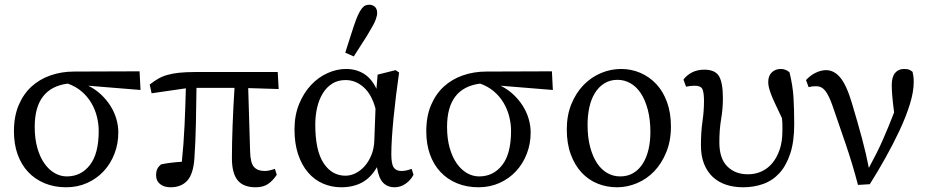

<svg xmlns="http://www.w3.org/2000/svg" viewBox="-20 -780 3924 813"><path d="M263 -33Q323 -33 360.5 -81Q398 -129 398 -226Q398 -255 390.5 -285.5Q383 -316 367 -343.5Q351 -371 326 -392.5Q301 -414 267 -426Q127 -408 127 -243Q127 -193 138 -154Q149 -115 168 -88Q187 -61 211.5 -47Q236 -33 263 -33ZM260 13Q210 13 169 -4Q128 -21 99 -52Q70 -83 54.5 -126.5Q39 -170 39 -224Q39 -287 59 -334.5Q79 -382 113.5 -413.5Q148 -445 194.5 -461Q241 -477 293 -477L571 -478L575 -399L354 -417Q384 -402 407.5 -380Q431 -358 447.5 -332Q464 -306 472.5 -277Q481 -248 481 -219Q481 -171 464.5 -128.5Q448 -86 418.5 -54.5Q389 -23 348.5 -5Q308 13 260 13Z M622 -385 614 -422Q633 -437 650.5 -447Q668 -457 689.5 -463Q711 -469 739 -472Q767 -475 806 -475H1156L1160 -403L1031 -407L1039 -140Q1040 -90 1055.5 -73Q1071 -56 1100 -56Q1110 -56 1121.5 -58.5Q1133 -61 1144 -65L1152 -40Q1134 -13 1113.5 0Q1093 13 1063 13Q1010 13 986 -17Q962 -47 962 -110Q962 -172 965 -251Q968 -330 973 -408H812Q811 -332 809.5 -256Q808 -180 803 -107Q798 -42 772.5 -14.5Q747 13 702 13Q675 13 658 -0.5Q641 -14 641 -37Q641 -55 646.5 -65.5Q652 -76 662 -84Q700 -92 750 -95Q758 -173 761.5 -250.5Q765 -328 767 -406Z M1425 13Q1384 13 1348 -2.5Q1312 -18 1285 -49Q1258 -80 1242.5 -126Q1227 -172 1227 -232Q1227 -292 1246.5 -339.5Q1266 -387 1297 -420Q1328 -453 1367 -470.5Q1406 -488 1445 -488Q1488 -488 1521 -467.5Q1554 -447 1574 -404L1579 -464L1655 -483L1670 -473Q1663 -425 1657 -376Q1651 -327 1646.5 -281.5Q1642 -236 1639.5 -196Q1637 -156 1637 -127Q1637 -86 1647 -71Q1657 -56 1680 -56Q1691 -56 1701.5 -58.5Q1712 -61 1723 -65L1731 -40Q1719 -17 1697.5 -2Q1676 13 1650 13Q1622 13 1603 -5.5Q1584 -24 1576 -72Q1550 -27 1512.5 -7Q1475 13 1425 13ZM1443 -36Q1465 -36 1486.5 -47Q1508 -58 1525 -77.5Q1542 -97 1553 -124.5Q1564 -152 1565 -185L1570 -320Q1554 -380 1520 -410.5Q1486 -441 1443 -441Q1411 -441 1387 -426Q1363 -411 1347 -385Q1331 -359 1323 -325Q1315 -291 1315 -252Q1315 -143 1350 -89.5Q1385 -36 1443 -36ZM1442 -557Q1454 -594 1464 -626Q1474 -658 1478 -669Q1488 -699 1496 -716.5Q1504 -734 1512 -744Q1520 -754 1527.5 -757Q1535 -760 1543 -760Q1557 -760 1567 -751.5Q1577 -743 1577 -725Q1577 -719 1575.5 -712.5Q1574 -706 1570.5 -696Q1567 -686 1559.5 -672.5Q1552 -659 1540 -639Q1534 -628 1516 -600.5Q1498 -573 1478 -541Z M2009 -33Q2069 -33 2106.5 -81Q2144 -129 2144 -226Q2144 -255 2136.5 -285.5Q2129 -316 2113 -343.5Q2097 -371 2072 -392.5Q2047 -414 2013 -426Q1873 -408 1873 -243Q1873 -193 1884 -154Q1895 -115 1914 -88Q1933 -61 1957.5 -47Q1982 -33 2009 -33ZM2006 13Q1956 13 1915 -4Q1874 -21 1845 -52Q1816 -83 1800.5 -126.5Q1785 -170 1785 -224Q1785 -287 1805 -334.5Q1825 -382 1859.5 -413.5Q1894 -445 1940.5 -461Q1987 -477 2039 -477L2317 -478L2321 -399L2100 -417Q2130 -402 2153.5 -380Q2177 -358 2193.5 -332Q2210 -306 2218.5 -277Q2227 -248 2227 -219Q2227 -171 2210.5 -128.5Q2194 -86 2164.5 -54.5Q2135 -23 2094.5 -5Q2054 13 2006 13Z M2593 13Q2549 13 2510.5 -2.5Q2472 -18 2443 -49Q2414 -80 2397 -126Q2380 -172 2380 -232Q2380 -292 2399.5 -339.5Q2419 -387 2451 -420Q2483 -453 2524.5 -470.5Q2566 -488 2610 -488Q2653 -488 2691.5 -471.5Q2730 -455 2759 -424Q2788 -393 2804.5 -347.5Q2821 -302 2821 -244Q2821 -184 2801.5 -136Q2782 -88 2750.5 -55Q2719 -22 2677.5 -4.5Q2636 13 2593 13ZM2606 -33Q2638 -33 2662 -47.5Q2686 -62 2702 -87.5Q2718 -113 2726 -147Q2734 -181 2734 -220Q2734 -274 2723 -315.5Q2712 -357 2693.5 -385Q2675 -413 2649.5 -427.5Q2624 -442 2595 -442Q2563 -442 2539 -427Q2515 -412 2499 -386Q2483 -360 2475.5 -325.5Q2468 -291 2468 -252Q2468 -198 2479 -157Q2490 -116 2508.5 -88.5Q2527 -61 2552 -47Q2577 -33 2606 -33Z M2948 -165Q2948 -221 2954.5 -265.5Q2961 -310 2961 -352Q2961 -387 2954.5 -402Q2948 -417 2922 -417Q2913 -417 2903.5 -416Q2894 -415 2885 -413L2874 -443Q2888 -462 2910.5 -473.5Q2933 -485 2962 -485Q3008 -485 3024.5 -457.5Q3041 -430 3041 -364Q3041 -319 3033.5 -275.5Q3026 -232 3026 -177Q3026 -109 3059.5 -75.5Q3093 -42 3147 -42Q3178 -42 3204.5 -54Q3231 -66 3250.5 -89.5Q3270 -113 3281.5 -147Q3293 -181 3293 -225Q3293 -237 3293 -250Q3293 -263 3291 -280Q3273 -318 3261.5 -342.5Q3250 -367 3244 -383.5Q3238 -400 3235.5 -411Q3233 -422 3233 -433Q3233 -459 3248 -473.5Q3263 -488 3286 -488Q3307 -488 3323 -474Q3337 -417 3340 -366.5Q3343 -316 3343 -253Q3343 -180 3326 -129Q3309 -78 3280 -46.5Q3251 -15 3211.5 -1Q3172 13 3127 13Q3088 13 3055.5 2.5Q3023 -8 2999 -30Q2975 -52 2961.5 -85.5Q2948 -119 2948 -165Z M3613 3Q3590 -85 3562.5 -165.5Q3535 -246 3506 -330Q3490 -376 3474.5 -395.5Q3459 -415 3436 -415Q3426 -415 3418.5 -414Q3411 -413 3404 -411L3393 -441Q3411 -461 3434 -472Q3457 -483 3478 -483Q3512 -483 3538.5 -451Q3565 -419 3588 -341Q3612 -261 3630 -194Q3648 -127 3659 -69Q3677 -102 3691.5 -131Q3706 -160 3718.5 -188.5Q3731 -217 3742.5 -245Q3754 -273 3766 -304Q3760 -350 3758 -376Q3756 -402 3756 -420Q3756 -454 3770 -471Q3784 -488 3808 -488Q3823 -488 3830.5 -484.5Q3838 -481 3844 -476Q3846 -468 3847.5 -458.5Q3849 -449 3849 -432Q3849 -391 3832.5 -338Q3816 -285 3789 -227.5Q3762 -170 3729 -111Q3696 -52 3663 0Z"/></svg>

Font: Source Serif Pro
Style: Regular
Weight: 400
Designer: Frank Grießhammer
Foundry: Adobe Systems Incorporated
Version: Version 2.000;PS 1.000;hotconv 16.6.51;makeotf.lib2.5.65220